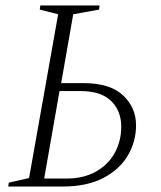

<svg xmlns="http://www.w3.org/2000/svg" viewBox="-20 -680 586 700"><path d="M127 -660H343L341 -645L247 -628L203 -377H284Q381 -377 428.5 -332.5Q476 -288 476 -223Q476 -164 446 -113Q416 -62 356.5 -31Q297 0 209 0H10L12 -14L86 -31L192 -628L125 -645ZM141 -29H221Q285 -29 330 -54.5Q375 -80 398.5 -123Q422 -166 422 -218Q422 -276 385 -312Q348 -348 274 -348H197Z"/></svg>

Font: Spectral SC ExtraLight
Style: Italic
Weight: 275
Italic angle: -10°
Designer: Jean-Baptiste Levee
Foundry: Production Type
Version: Version 2.001